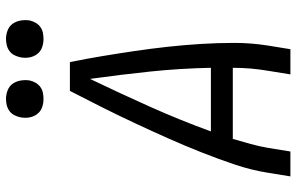

<svg xmlns="http://www.w3.org/2000/svg" viewBox="-194 -794 988 640"><g transform="rotate(-90 300.0 -474.0)"><path d="M32 0 44 -74Q53 -131 72 -187Q91 -243 113 -298.5Q135 -354 159.5 -409Q184 -464 209.5 -518.5Q235 -573 262 -627Q289 -681 317 -735H413Q424 -681 433 -627Q442 -573 450 -518.5Q458 -464 464 -409.5Q470 -355 473.5 -299Q477 -243 477 -186.5Q477 -130 468 -74L456 0H372L384 -74Q389 -103 391.5 -132.5Q394 -162 394 -192H157Q148 -162 140 -132.5Q132 -103 127 -74L115 0ZM394 -265Q392 -367 381.5 -467.5Q371 -568 357 -668Q309 -568 264 -467.5Q219 -367 182 -265ZM490 -823Q475 -823 461.5 -828Q448 -833 439.5 -844.5Q431 -856 428.5 -870.5Q426 -885 429 -900Q431 -910 436 -920Q441 -930 450 -936.5Q459 -943 469.5 -945.5Q480 -948 490 -948Q505 -948 519 -942.5Q533 -937 541 -925.5Q549 -914 551.5 -899.5Q554 -885 552 -870Q550 -860 544.5 -850Q539 -840 530 -833.5Q521 -827 510.5 -825Q500 -823 490 -823ZM290 -823Q275 -823 261.5 -828Q248 -833 239.5 -844.5Q231 -856 228.5 -870.5Q226 -885 229 -900Q231 -910 236 -920Q241 -930 250 -936.5Q259 -943 269.5 -945.5Q280 -948 290 -948Q305 -948 319 -942.5Q333 -937 341 -925.5Q349 -914 351.5 -899.5Q354 -885 352 -870Q350 -860 344.5 -850Q339 -840 330 -833.5Q321 -827 310.5 -825Q300 -823 290 -823Z"/></g></svg>

Font: Iosevka Curly Extended Oblique
Style: Regular
Weight: 400
Width: 7
Italic angle: -9°
Monospace: yes
Designer: Belleve Invis
Foundry: Belleve Invis
Version: Version 11.1.0; ttfautohint (v1.8.3)